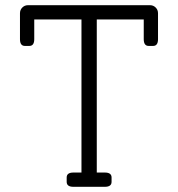

<svg xmlns="http://www.w3.org/2000/svg" viewBox="-20 -720 686 740"><path d="M558 -700Q571 -700 580 -691Q589 -682 589 -669V-569Q589 -543 570 -543H553Q534 -543 534 -569V-645H353V-55H384Q410 -55 410 -36V-19Q410 0 384 0H263Q237 0 237 -19V-36Q237 -55 263 -55H294V-645H112V-569Q112 -543 93 -543H76Q57 -543 57 -569V-669Q57 -682 66 -691Q75 -700 88 -700Z"/></svg>

Font: Solway Light
Style: Regular
Weight: 300
Designer: Mariya V. Pigoulevskaya
Foundry: The Northern Block Ltd.
Version: Version 1.000;hotconv 1.0.109;makeotfexe 2.5.65596